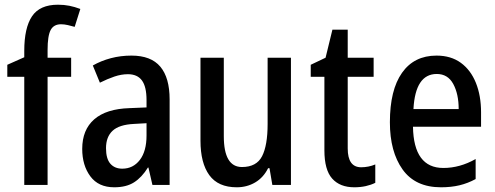

<svg xmlns="http://www.w3.org/2000/svg" viewBox="-20 -785 2103 815"><path d="M282 -459H182V0H83V-459H11V-510L83 -542V-569Q83 -667 116 -716Q149 -765 226 -765Q252 -765 274.5 -760.5Q297 -756 321 -747L297 -671Q283 -675 268 -678.5Q253 -682 239 -682Q208 -682 195 -657.5Q182 -633 182 -573V-540H282Z M538 -549Q621 -549 660.5 -502Q700 -455 700 -363V0H627L610 -74H608Q582 -32 549 -11Q516 10 465 10Q398 10 363.5 -36.5Q329 -83 329 -153Q329 -234 380 -278.5Q431 -323 530 -326L602 -329V-360Q602 -417 582.5 -443.5Q563 -470 523 -470Q495 -470 465.5 -460Q436 -450 404 -434L374 -507Q409 -527 450.5 -538Q492 -549 538 -549ZM549 -259Q486 -256 458 -230Q430 -204 430 -156Q430 -111 448.5 -90Q467 -69 499 -69Q545 -69 573.5 -106Q602 -143 602 -210V-262Z M1215 -540V0H1136L1124 -71H1118Q1098 -31 1063 -10.5Q1028 10 985 10Q906 10 868.5 -41.5Q831 -93 831 -188V-540H930V-207Q930 -76 1007 -76Q1069 -76 1092.5 -122Q1116 -168 1116 -259V-540Z M1513 -75Q1528 -75 1543.5 -78Q1559 -81 1573 -87V-9Q1555 0 1532.5 5Q1510 10 1484 10Q1423 10 1390 -27Q1357 -64 1357 -147V-459H1299V-510L1362 -540L1391 -659H1456V-540H1566V-459H1456V-155Q1456 -75 1513 -75Z M1833 -549Q1894 -549 1936 -518.5Q1978 -488 2000 -433.5Q2022 -379 2022 -308V-247H1733Q1736 -72 1862 -72Q1932 -72 1999 -110V-25Q1966 -7 1930.5 1.5Q1895 10 1852 10Q1743 10 1689 -65.5Q1635 -141 1635 -266Q1635 -403 1686.5 -476Q1738 -549 1833 -549ZM1834 -471Q1743 -471 1735 -322H1927Q1927 -386 1904 -428.5Q1881 -471 1834 -471Z"/></svg>

Font: Noto Sans Lao Condensed Medium
Style: Regular
Weight: 500
Width: 3
Designer: Monotype Design Team
Foundry: Monotype Imaging Inc.
Version: Version 2.003; ttfautohint (v1.8.4.7-5d5b)